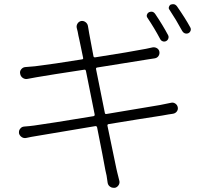

<svg xmlns="http://www.w3.org/2000/svg" viewBox="-20 -857 979 924"><path d="M789.1 -687.5Q793 -679.7 790 -671.4Q787.1 -663.1 779.3 -659.2Q771.5 -655.3 763.2 -658.2Q754.9 -661.1 751 -668.9Q723.6 -720.7 689.5 -771.5Q684.6 -778.3 687 -786.1Q689.5 -793.9 696.3 -797.9Q703.1 -800.8 709 -800.8Q719.7 -800.8 727.5 -789.1Q763.7 -735.4 789.1 -687.5ZM448.2 -532.2Q440.4 -531.2 442.4 -523.4L484.4 -314.5Q485.4 -306.6 493.2 -308.6Q695.3 -341.8 750 -351.6Q783.2 -358.4 802.7 -362.3Q813.5 -365.2 823.2 -358.9Q833 -352.5 835.4 -341.3Q837.9 -330.1 831.1 -320.8Q824.2 -311.5 812.5 -309.6Q808.6 -309.6 790 -306.2Q771.5 -302.7 759.8 -300.8Q657.2 -285.2 502.9 -259.8Q496.1 -258.8 497.1 -252Q538.1 -53.7 540 -45.9Q541 -41 543.9 -28.8Q546.9 -16.6 549.3 -7.3Q551.8 2 553.7 10.7Q557.6 22.5 551.3 33.2Q544.9 43.9 533.2 46.9Q530.3 46.9 526.4 46.9Q517.6 46.9 510.7 42Q500 35.2 498 22.5Q493.2 -16.6 487.3 -37.1Q477.5 -92.8 447.3 -244.1Q445.3 -251 438.5 -250Q178.7 -206.1 159.2 -203.1Q127.9 -198.2 107.4 -193.4Q94.7 -190.4 84.5 -197.3Q74.2 -204.1 71.3 -215.8Q71.3 -218.8 71.3 -221.7Q71.3 -230.5 77.1 -237.3Q84 -247.1 96.7 -248Q124 -250 144.5 -252.9Q216.8 -262.7 429.7 -297.9Q436.5 -298.8 435.5 -306.6L393.6 -515.6Q391.6 -523.4 384.8 -521.5Q223.6 -497.1 156.2 -485.4Q133.8 -481.4 113.3 -477.5Q100.6 -474.6 89.8 -481.9Q79.1 -489.3 77.1 -502Q74.2 -513.7 82 -523.4Q89.8 -533.2 101.6 -534.2Q120.1 -535.2 148.4 -538.1Q236.3 -548.8 375 -571.3Q381.8 -572.3 379.9 -579.1Q375 -603.5 369.6 -628.9Q364.3 -654.3 361.3 -668.5Q358.4 -682.6 357.4 -685.5Q354.5 -704.1 349.6 -721.7Q346.7 -732.4 352.5 -742.7Q358.4 -752.9 370.1 -755.9Q381.8 -757.8 391.6 -750.5Q401.4 -743.2 403.3 -731.4Q404.3 -726.6 406.2 -714.4Q408.2 -702.1 409.2 -696.3Q409.2 -693.4 429.7 -586.9Q430.7 -580.1 438.5 -581.1Q607.4 -607.4 682.6 -622.1Q699.2 -625 713.9 -628.9Q725.6 -630.9 735.4 -625Q745.1 -619.1 747.1 -607.9Q749 -596.7 742.7 -587.4Q736.3 -578.1 724.6 -576.2Q724.6 -576.2 692.4 -571.3ZM795.9 -809.6Q792 -813.5 792 -819.3Q792 -821.3 793 -823.2Q794.9 -831.1 801.8 -835Q808.6 -836.9 813.5 -836.9Q824.2 -836.9 832 -826.2Q872.1 -768.6 895.5 -725.6Q898.4 -720.7 898.4 -715.8Q898.4 -712.9 897.5 -710Q894.5 -701.2 886.7 -697.3Q881.8 -695.3 877 -695.3Q874 -695.3 870.1 -696.3Q862.3 -699.2 857.4 -707Q827.1 -762.7 795.9 -809.6Z"/></svg>

Font: Gen Jyuu Gothic P Light
Style: Regular
Weight: 200
Designer: [Source Han Sans]
Ryoko NISHIZUKA  (kana & ideographs); Paul D. Hunt (Latin, Greek & Cyrillic); Wenlong ZHANG  (bopomofo
Version: Version 1.002.20150607